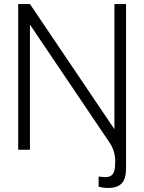

<svg xmlns="http://www.w3.org/2000/svg" viewBox="-20 -740 713 949"><path d="M545.5 -720H603V94Q603 143 581.8 166Q560.5 189 515 189Q491 189 467.5 183V132.5L479 134Q490.5 135.5 498.5 135.5Q518 135.5 529 128.5Q540 121.5 544.8 105.2Q549.5 89 549.5 59Q549.5 33 543 10.2Q536.5 -12.5 522 -34.5L128 -618.5V0H70V-720H128L545.5 -101.5Z"/></svg>

Font: Vela Sans Light
Style: Regular
Weight: 300
Designer: Principal design: Mikhail Sharanda - project Manrope.
Design modification: Ravid Balaliev
Foundry: Mikhail Sharanda
Version: Version 1.001